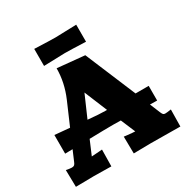

<svg xmlns="http://www.w3.org/2000/svg" viewBox="-204 -1095 1228 1267"><g transform="rotate(-30 410.0 -462.0)"><path d="M548.8 -794.9Q429.2 -799.8 389.2 -799.8L229 -794.9V-924.8Q349.1 -919.9 389.2 -919.9L548.8 -924.8ZM500 -720.2 661.1 -335.9H761.2V-224.1L707 -225.1L738.8 -147.9Q745.1 -132.8 750.2 -127.9Q755.4 -123 766.1 -123Q777.3 -123 810.1 -127.9L808.1 1L583 -1L453.1 1L451.2 -127.9L475.1 -125Q520 -120.1 534.2 -120.1L487.8 -230Q460.9 -231 430.2 -231Q369.1 -231 249 -228L203.1 -120.1Q204.1 -120.1 259.8 -124L284.2 -126L282.2 1L149.9 -1L12.2 1L9.8 -127.9Q39.6 -122.1 53.2 -122.1Q65.9 -122.1 72.3 -127.7Q78.6 -133.3 84 -147L117.2 -225.1L60.1 -224.1V-366.2Q109.9 -361.8 173.8 -356L248 -527.8Q293 -633.3 293 -740.2ZM299.8 -344.2Q387.7 -335.9 430.2 -335.9H443.8L372.1 -509.8Z"/></g></svg>

Font: Zantroke
Style: Regular
Weight: 500
Foundry: gluk
Version: Version 0.36